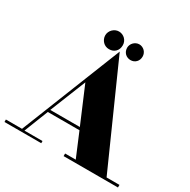

<svg xmlns="http://www.w3.org/2000/svg" viewBox="-233 -989 1149 1159"><g transform="rotate(30 341.5 -409.5)"><path d="M357.9 -18.1H432.1L362.8 -183.1H142.1L76.2 -15.1H202.1V0H-54.2V-17.1H58.1L239.7 -474.1L335.9 -715.8L647 -18.1H736.8V0H357.9ZM148.9 -201.2H355L249 -451.2ZM210.9 -757.8Q210.9 -770 215.8 -781Q220.7 -792 229 -800.3Q237.3 -808.6 248.3 -813.7Q259.3 -818.8 272 -818.8Q284.7 -818.8 295.9 -814Q307.1 -809.1 315.4 -800.8Q323.7 -792.5 328.4 -781.2Q333 -770 333 -757.8Q333 -730 316.2 -712.9Q299.3 -695.8 272 -695.8Q259.3 -695.8 248.3 -700.4Q237.3 -705.1 229 -713.6Q220.7 -722.2 215.8 -733.4Q210.9 -744.6 210.9 -757.8ZM362.8 -758.8Q362.8 -769 366.9 -778.8Q371.1 -788.6 378.4 -796.1Q385.7 -803.7 395.8 -808.3Q405.8 -813 417 -813Q428.2 -813 438 -808.6Q447.8 -804.2 455.1 -796.9Q462.4 -789.6 466.6 -779.5Q470.7 -769.5 470.7 -758.8Q470.7 -734.9 455.6 -719.2Q440.4 -703.6 417 -703.6Q405.8 -703.6 395.8 -707.8Q385.7 -711.9 378.4 -719.2Q371.1 -726.6 366.9 -736.8Q362.8 -747.1 362.8 -758.8Z"/></g></svg>

Font: Purple Purse
Style: Regular
Weight: 400
Designer: Astigmatic (AOETI)
Foundry: Astigmatic (AOETI)
Version: Version 1.000